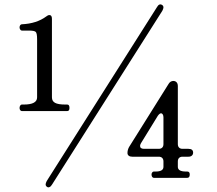

<svg xmlns="http://www.w3.org/2000/svg" viewBox="-20 -791 966 854"><path d="M707 -758Q707 -753 702 -743L212 29Q207 38 200.5 41Q194 44 189 40Q183 36 183 29Q183 24 188 14L678 -759Q688 -777 701 -769Q707 -765 707 -758ZM77 -297Q73 -297 70 -301Q67 -305 67 -311Q67 -317 70 -321.5Q73 -326 77 -326H86Q145 -326 145 -358V-617Q145 -643 139 -649Q133 -655 109 -655H77Q73 -655 70 -659.5Q67 -664 67 -669Q67 -675 70 -679Q73 -683 77 -683Q143 -686 186 -718Q193 -724 200 -724Q211 -724 211 -707V-358Q211 -341 225 -333.5Q239 -326 270 -326H279Q289 -326 289 -311Q289 -297 279 -297ZM664 0Q660 0 657 -4Q654 -8 654 -15Q654 -20 657 -24Q660 -28 664 -28H672Q707 -28 707 -49V-73Q707 -83 701.5 -88.5Q696 -94 686 -94H568Q558 -94 552.5 -98.5Q547 -103 547 -110V-111Q547 -124 554 -137L730 -418Q737 -430 750 -431Q760 -431 765.5 -425Q771 -419 771 -408V-150Q771 -140 776.5 -134.5Q782 -129 792 -129H818Q839 -129 839 -112Q839 -104 833.5 -99Q828 -94 818 -94H792Q782 -94 776.5 -88.5Q771 -83 771 -73V-49Q771 -28 807 -28H813Q824 -28 824 -15Q824 0 813 0ZM696 -287Q690 -287 682 -276L607 -154Q603 -147 603 -142Q603 -129 621 -129H686Q696 -129 701.5 -134.5Q707 -140 707 -150V-269Q707 -277 704 -282Q701 -287 696 -287Z"/></svg>

Font: Shippori Mincho B1 Medium
Style: Regular
Weight: 500
Designer: FONTDASU
Foundry: FONTDASU / Google Inc. / but / Adobe
Version: Version 3.110; ttfautohint (v1.8.3)